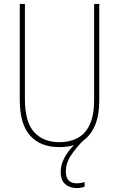

<svg xmlns="http://www.w3.org/2000/svg" viewBox="-20 -734 601 971"><path d="M313 133Q313 193 368 193Q380 193 391 191Q402 189 408 187V210Q401 213 390.5 215Q380 217 367 217Q333 217 310 197.5Q287 178 287 135Q287 100 305 65.5Q323 31 354 0Q321 10 280 10Q184 10 132 -48.5Q80 -107 80 -229V-714H106V-233Q106 -118 152 -66.5Q198 -15 281 -15Q333 -15 372.5 -36Q412 -57 434 -104Q456 -151 456 -229V-714H482V-229Q482 -149 460 -99Q438 -49 401 -23Q368 9 340.5 49.5Q313 90 313 133Z"/></svg>

Font: Noto Sans Bengali Condensed Thin
Style: Regular
Weight: 100
Width: 3
Designer: Joana Ranito - Universal Thirst; Jelle Bosma - Monotype Design Team
Foundry: Universal Thirst ehf.
Version: Version 3.000; ttfautohint (v1.8.4.7-5d5b)